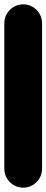

<svg xmlns="http://www.w3.org/2000/svg" viewBox="-20 -870 215 890"><path d="M0 -87.7H175V-762.7H0ZM87.7 -175Q63.7 -175 43.7 -163.2Q23.7 -151.3 11.8 -131.3Q0 -111.3 0 -87.7Q0 -63.7 11.8 -43.7Q23.7 -23.7 43.7 -11.8Q63.7 0 87.7 0Q111.3 0 131.3 -11.8Q151.3 -23.7 163.2 -43.7Q175 -63.7 175 -87.7Q175 -111.3 163.2 -131.3Q151.3 -151.3 131.3 -163.2Q111.3 -175 87.7 -175ZM87.7 -850Q63.7 -850 43.7 -838.2Q23.7 -826.3 11.8 -806.3Q0 -786.3 0 -762.7Q0 -738.7 11.8 -718.7Q23.7 -698.7 43.7 -686.8Q63.7 -675 87.7 -675Q111.3 -675 131.3 -686.8Q151.3 -698.7 163.2 -718.7Q175 -738.7 175 -762.7Q175 -786.3 163.2 -806.3Q151.3 -826.3 131.3 -838.2Q111.3 -850 87.7 -850Z"/></svg>

Font: Wavefont Thin
Style: Regular
Weight: 100
Monospace: yes
Version: Version 3.005;gftools[0.9.33]